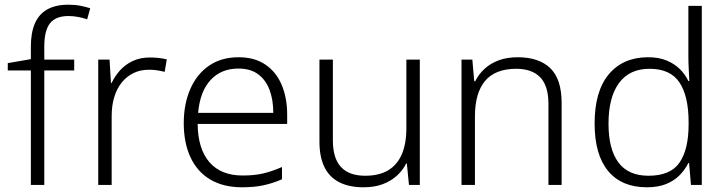

<svg xmlns="http://www.w3.org/2000/svg" viewBox="-20 -785 3086 815"><path d="M295 -486H168V0H111V-486H13V-517L111 -534V-587Q111 -647 128.5 -686.5Q146 -726 181.5 -745.5Q217 -765 270 -765Q299 -765 321.5 -760.5Q344 -756 363 -750L350 -703Q333 -709 312 -713Q291 -717 271 -717Q217 -717 192.5 -686.5Q168 -656 168 -587V-532H295Z M616 -541Q635 -541 653.5 -539Q672 -537 688 -533L679 -480Q663 -484 647 -486.5Q631 -489 613 -489Q576 -489 547 -475Q518 -461 497 -435Q476 -409 465 -373Q454 -337 454 -292V0H397V-532H445L451 -433H454Q468 -463 490.5 -487.5Q513 -512 544.5 -526.5Q576 -541 616 -541Z M993 -542Q1061 -542 1107 -510.5Q1153 -479 1176 -424Q1199 -369 1199 -298V-259H819Q820 -153 869 -96.5Q918 -40 1010 -40Q1059 -40 1096 -48.5Q1133 -57 1177 -76V-24Q1138 -7 1098.5 1.5Q1059 10 1008 10Q928 10 872.5 -23Q817 -56 788.5 -117.5Q760 -179 760 -262Q760 -343 787.5 -406.5Q815 -470 867 -506Q919 -542 993 -542ZM992 -494Q919 -494 874 -445.5Q829 -397 821 -306H1140Q1140 -362 1124 -404Q1108 -446 1075.5 -470Q1043 -494 992 -494Z M1762 -532V0H1716L1707 -91H1704Q1690 -62 1664.5 -39Q1639 -16 1604 -3Q1569 10 1523 10Q1462 10 1420 -11.5Q1378 -33 1357 -76Q1336 -119 1336 -184V-532H1393V-189Q1393 -113 1427.5 -76Q1462 -39 1530 -39Q1589 -39 1627.5 -62Q1666 -85 1685.5 -130Q1705 -175 1705 -242V-532Z M2177 -542Q2268 -542 2316 -495.5Q2364 -449 2364 -348V0H2308V-344Q2308 -421 2273 -457Q2238 -493 2171 -493Q2083 -493 2039.5 -442Q1996 -391 1996 -290V0H1939V-532H1985L1993 -440H1997Q2012 -470 2037 -493Q2062 -516 2097 -529Q2132 -542 2177 -542Z M2726 10Q2619 10 2561.5 -59Q2504 -128 2504 -261Q2504 -398 2564.5 -470Q2625 -542 2731 -542Q2776 -542 2809 -528.5Q2842 -515 2865.5 -492Q2889 -469 2902 -441H2906Q2905 -464 2903.5 -493Q2902 -522 2902 -545V-760H2959V0H2913L2905 -93H2902Q2888 -65 2865 -41.5Q2842 -18 2808 -4Q2774 10 2726 10ZM2733 -39Q2826 -39 2864.5 -95Q2903 -151 2903 -257V-266Q2903 -376 2864.5 -434.5Q2826 -493 2737 -493Q2652 -493 2607.5 -432.5Q2563 -372 2563 -260Q2563 -152 2605 -95.5Q2647 -39 2733 -39Z"/></svg>

Font: Noto Sans Georgian Light
Style: Regular
Weight: 300
Version: Version 2.002